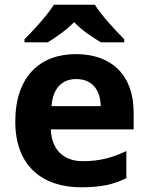

<svg xmlns="http://www.w3.org/2000/svg" viewBox="-20 -786 631 816"><path d="M383 -766H209C181 -721 121 -656 84 -619V-606H183C218 -628 260 -656 295 -692C329 -656 374 -627 409 -606H508V-619C472 -655 411 -721 383 -766ZM303 -556C149 -556 45 -460 45 -269C45 -80 161 10 325 10C409 10 463 -2 517 -29V-144C456 -115 402 -101 332 -101C248 -101 199 -152 196 -236H548V-308C548 -467 454 -556 303 -556ZM304 -450C374 -450 407 -401 408 -335H199C205 -414 246 -450 304 -450Z"/></svg>

Font: Noto Sans Gunjala Gondi
Style: Bold
Weight: 700
Designer: Ek Type
Foundry: Ek Type
Version: Version 1.004